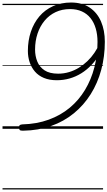

<svg xmlns="http://www.w3.org/2000/svg" viewBox="-20 -1021 851 1522"><path d="M543 -1001Q632 -1001 691.5 -960.5Q751 -920 781 -850Q811 -780 811 -690Q811 -573 782.5 -467.5Q754 -362 699 -274.5Q644 -187 565 -122.5Q486 -58 385.5 -22.5Q285 13 164 15Q149 15 141 12.5Q133 10 131 -5Q130 -23 136 -28.5Q142 -34 157 -35Q272 -38 366.5 -72.5Q461 -107 533 -167Q605 -227 654 -308.5Q703 -390 728 -486.5Q753 -583 753 -689Q753 -747 739 -795Q725 -843 697.5 -877.5Q670 -912 629 -930.5Q588 -949 535 -949Q472 -949 421 -925Q370 -901 333.5 -857Q297 -813 277.5 -754.5Q258 -696 258 -628Q258 -577 275.5 -533.5Q293 -490 333 -463.5Q373 -437 441 -437Q486 -437 527.5 -449.5Q569 -462 605 -484Q641 -506 672.5 -536Q704 -566 728 -601.5Q752 -637 769 -675L773 -597Q743 -546 705.5 -506.5Q668 -467 624.5 -440Q581 -413 532 -399Q483 -385 430 -385Q372 -385 328.5 -403Q285 -421 257 -453.5Q229 -486 215 -528Q201 -570 201 -617Q201 -699 224.5 -769Q248 -839 292 -891Q336 -943 400 -972Q464 -1001 543 -1001ZM0 471H797V481H0ZM0 -20H797V0H0ZM0 -505H797V-500H0ZM0 -991H797V-981H0Z"/></svg>

Font: Playwrite IE Guides
Style: Regular
Weight: 400
Designer: Veronika Burian, José Scaglione
Foundry: TypeTogether
Version: Version 1.003